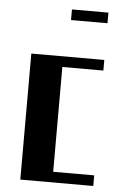

<svg xmlns="http://www.w3.org/2000/svg" viewBox="-55 -825 580 865"><g transform="rotate(5 235.0 -392.0)"><path d="M70 -570H400V-522H214.5V-48H400V0H70ZM235 -784H400V-736H235Z"/></g></svg>

Font: Facade Sud
Style: Regular
Weight: 100
Designer: Éléonore Fines
Foundry: Velvetyne Type Foundry
Version: Version 1.001;Glyphs 3.2 (3202)